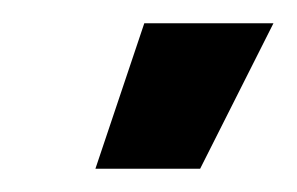

<svg xmlns="http://www.w3.org/2000/svg" viewBox="-20 -20 255 165"><path d="M62 125 104 0H215L152 125Z"/></svg>

Font: Tomorrow Medium
Style: Italic
Weight: 500
Italic angle: -10°
Designer: Tony de Marco, Monica Rizzolli
Foundry: Just in Type
Version: Version 2.002